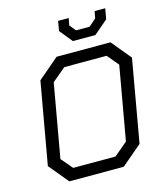

<svg xmlns="http://www.w3.org/2000/svg" viewBox="-129 -991 933 1087"><g transform="rotate(-15 338.0 -447.0)"><path d="M46 -115 131 -595 254 -700H570L665 -585L580 -102L460 0H141ZM430 -68 509 -135 585 -565 529 -632H281L201 -565L125 -135L182 -68ZM305 -837 315 -894H377L369 -853L399 -816H479L521 -853L529 -894H591L580 -832L498 -762H366Z"/></g></svg>

Font: Chakra Petch
Style: Italic
Weight: 400
Italic angle: -10°
Designer: Katatrad Aksorn Co.,Ltd.
Foundry: Cadson Demak Co.,Ltd.
Version: Version 1.000; ttfautohint (v1.6)